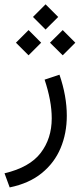

<svg xmlns="http://www.w3.org/2000/svg" viewBox="-20 -588 375 870"><path d="M186.5 -568.4 243.7 -511.2 186.5 -454.1 129.4 -511.2ZM264.2 -451.7 321.3 -394.5 264.2 -337.4 206.5 -394.5ZM109.4 -451.7 166.5 -394.5 109.4 -337.4 52.2 -394.5ZM23.9 261.2 0.5 197.3Q114.3 170.4 164.3 105Q214.4 39.6 214.4 -51.8Q214.4 -92.3 206.1 -136.2Q197.8 -180.2 182.1 -227.1L249.5 -249.5Q282.7 -152.8 282.7 -63.5Q282.7 16.1 254.6 83Q226.6 149.9 169.2 196.5Q111.8 243.2 23.9 261.2Z"/></svg>

Font: Vazirmatn UI Light
Style: Regular
Weight: 300
Designer: Saber Rastikerdar
Foundry: Saber Rastikerdar
Version: Version 33.003